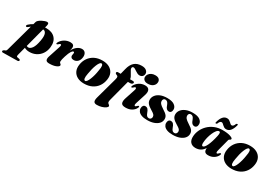

<svg xmlns="http://www.w3.org/2000/svg" viewBox="-54 -1842 4531 3198"><g transform="rotate(30 2212.0 -243.0)"><path d="M74.5 -334.5Q66 -327.5 57 -327.2Q48 -327 42.5 -333Q37.5 -339 40.8 -349.2Q44 -359.5 55 -369.5Q72 -385 91.5 -399.2Q111 -413.5 133.5 -425L147 -474.5Q152 -492 172.8 -509.5Q193.5 -527 220.8 -541.2Q248 -555.5 273.2 -563.8Q298.5 -572 312 -572Q334.5 -572 340.8 -557.8Q347 -543.5 339 -512.5L328.5 -474Q341.5 -474.5 354.5 -474.5Q467.5 -474.5 526.5 -409.5Q585.5 -344.5 571.5 -230Q562.5 -157 525.5 -103Q488.5 -49 431.2 -19.2Q374 10.5 304.5 10.5Q274.5 10.5 250.2 4.2Q226 -2 207.5 -13L168 137Q162 161 163.2 172.8Q164.5 184.5 182.5 188L213.5 193.5Q236.5 198 236.5 214.5Q236.5 224 228.2 230Q220 236 206.5 236.5L-70 240.5Q-93 240.5 -93 222Q-93 214 -88 207.8Q-83 201.5 -70 195Q-45 187 -38 179Q-31 171 -25.5 150.5L117.5 -368Q95.5 -353 74.5 -334.5ZM321 -429.5Q319 -429.5 317 -429.5L219 -56Q233.5 -46 251.5 -45.5Q289.5 -45.5 323 -93.2Q356.5 -141 375.5 -250Q392 -342.5 374.8 -385.2Q357.5 -428 321 -429.5Z M631.5 -329.5Q618.5 -335.5 632 -361.5Q659 -411 710 -441.8Q761 -472.5 821 -472.5Q858 -472.5 875.2 -456.8Q892.5 -441 892.5 -413.5Q892.5 -397.5 888.2 -380Q884 -362.5 877.5 -344.5Q914 -412 957.5 -442.2Q1001 -472.5 1042.5 -472.5Q1086.5 -472.5 1108.2 -441.8Q1130 -411 1125.5 -364.5Q1120 -305.5 1087.8 -273.5Q1055.5 -241.5 1012.5 -241.5Q981 -241.5 965.2 -255.8Q949.5 -270 949.5 -292Q949.5 -305.5 953.2 -318.2Q957 -331 957 -342.5Q957 -363 940.5 -363Q923.5 -363 902 -329.5Q880.5 -296 856 -218.5Q844.5 -181 838.5 -155.8Q832.5 -130.5 832.5 -113.5Q832.5 -96.5 840.8 -88Q849 -79.5 857.5 -73Q866 -66.5 866 -54Q866 -31 817 -9.2Q768 12.5 686 12.5Q634.5 12.5 623.2 -15.8Q612 -44 628.5 -92L698.5 -305.5Q709.5 -337.5 706.8 -350.5Q704 -363.5 694 -363.5Q686.5 -363.5 678 -358Q669.5 -352.5 654.5 -337.5Q641 -326 631.5 -329.5Z M1436 -475.5Q1513.5 -475.5 1567.5 -446.2Q1621.5 -417 1646.2 -364.2Q1671 -311.5 1660 -240Q1649 -165.5 1609.5 -108.5Q1570 -51.5 1505.2 -19.5Q1440.5 12.5 1354 12.5Q1278.5 12.5 1225 -16.5Q1171.5 -45.5 1146.8 -98.2Q1122 -151 1133 -222Q1144 -298 1184 -355Q1224 -412 1288 -443.8Q1352 -475.5 1436 -475.5ZM1349 -36.5Q1365.5 -35 1382.5 -57.8Q1399.5 -80.5 1415 -119.2Q1430.5 -158 1442.8 -205.2Q1455 -252.5 1461.5 -300.5Q1474 -362.5 1469 -392.8Q1464 -423 1443.5 -426Q1427 -427.5 1410 -405Q1393 -382.5 1377.5 -343.8Q1362 -305 1350 -257.5Q1338 -210 1331 -162.5Q1319 -100.5 1323.8 -70Q1328.5 -39.5 1349 -36.5Z M1728 -413.5Q1728 -435.5 1758 -435.5H1805.5L1831.5 -538.5Q1854 -633.5 1906.5 -680.2Q1959 -727 2045 -727Q2104 -727 2134.2 -702Q2164.5 -677 2164.5 -644Q2164.5 -610.5 2143.5 -589.5Q2122.5 -568.5 2088 -568.5Q2066.5 -568.5 2045.8 -578.8Q2025 -589 2006 -602Q1987 -615 1970.2 -625.2Q1953.5 -635.5 1939.5 -635.5Q1917 -635.5 1912 -613Q1909 -596 1919.2 -575.2Q1929.5 -554.5 1944.5 -531.2Q1959.5 -508 1972.2 -483.5Q1985 -459 1987 -434.5H2036.5Q2069.5 -434.5 2069.5 -413.5Q2069.5 -399 2055 -389Q2040.5 -379 2017.5 -379H1977L1871.5 22Q1867.5 37.5 1866 48.5Q1864.5 59.5 1864.5 67.5Q1864.5 84.5 1874.8 94.2Q1885 104 1895.5 111.8Q1906 119.5 1906 131Q1906 148.5 1879 167.5Q1852 186.5 1809 199.5Q1766 212.5 1718 212.5Q1671.5 212.5 1659.5 184.5Q1647.5 156.5 1664 98L1776.5 -310.5Q1787.5 -350 1782 -365.2Q1776.5 -380.5 1754.5 -386Q1738 -393.5 1733 -399.8Q1728 -406 1728 -413.5ZM2276.5 -517Q2230.5 -517 2206 -538.5Q2181.5 -560 2181.5 -592.5Q2181.5 -620.5 2198.2 -646Q2215 -671.5 2245.8 -687.5Q2276.5 -703.5 2318.5 -703.5Q2369.5 -703.5 2392.2 -681.5Q2415 -659.5 2415 -628Q2415 -581 2378.2 -549Q2341.5 -517 2276.5 -517ZM2276 -152.5Q2264 -115.5 2267.2 -102Q2270.5 -88.5 2281 -88.5Q2295 -88.5 2316 -113Q2324.5 -121 2329.2 -122.5Q2334 -124 2339 -122Q2353 -116 2338.5 -87Q2317.5 -43.5 2270 -15.5Q2222.5 12.5 2153.5 12.5Q2085.5 12.5 2071.8 -23.2Q2058 -59 2079 -122.5L2139.5 -305.5Q2150 -337.5 2147.5 -350.5Q2145 -363.5 2134.5 -363.5Q2127 -363.5 2118.5 -358Q2110 -352.5 2095.5 -337.5Q2081.5 -326 2072.5 -329.5Q2059 -335.5 2073 -361.5Q2099.5 -410.5 2148.2 -441.5Q2197 -472.5 2258 -472.5Q2316 -472.5 2335.8 -435.8Q2355.5 -399 2332.5 -330Z M2581.5 -28Q2602.5 -28 2615.5 -42.8Q2628.5 -57.5 2629 -80Q2629 -104.5 2612.2 -122.8Q2595.5 -141 2549 -168Q2491.5 -201.5 2464.8 -234Q2438 -266.5 2439.5 -312Q2441.5 -355 2470 -392Q2498.5 -429 2552 -451.8Q2605.5 -474.5 2682.5 -474.5Q2775.5 -474.5 2820.5 -441.5Q2865.5 -408.5 2866.5 -362.5Q2867 -329 2852.2 -310.2Q2837.5 -291.5 2813 -291.5Q2786.5 -291.5 2767.8 -309.5Q2749 -327.5 2734 -374Q2721.5 -407 2705 -421.5Q2688.5 -436 2665.5 -436Q2646 -436 2634 -422.8Q2622 -409.5 2622 -385Q2621.5 -360.5 2640 -337.2Q2658.5 -314 2715.5 -277.5Q2776 -240.5 2798.2 -210Q2820.5 -179.5 2817 -136.5Q2814 -93 2782.5 -59.5Q2751 -26 2697.2 -6.8Q2643.5 12.5 2572 12.5Q2503 12.5 2460.2 -4Q2417.5 -20.5 2398.2 -47.8Q2379 -75 2379.5 -106.5Q2379.5 -136.5 2393.5 -155.2Q2407.5 -174 2433 -174Q2463.5 -174 2482 -153.5Q2500.5 -133 2515 -89.5Q2528 -54.5 2543.2 -41.2Q2558.5 -28 2581.5 -28Z M3072 -28Q3093 -28 3106 -42.8Q3119 -57.5 3119.5 -80Q3119.5 -104.5 3102.8 -122.8Q3086 -141 3039.5 -168Q2982 -201.5 2955.2 -234Q2928.5 -266.5 2930 -312Q2932 -355 2960.5 -392Q2989 -429 3042.5 -451.8Q3096 -474.5 3173 -474.5Q3266 -474.5 3311 -441.5Q3356 -408.5 3357 -362.5Q3357.5 -329 3342.8 -310.2Q3328 -291.5 3303.5 -291.5Q3277 -291.5 3258.2 -309.5Q3239.5 -327.5 3224.5 -374Q3212 -407 3195.5 -421.5Q3179 -436 3156 -436Q3136.5 -436 3124.5 -422.8Q3112.5 -409.5 3112.5 -385Q3112 -360.5 3130.5 -337.2Q3149 -314 3206 -277.5Q3266.5 -240.5 3288.8 -210Q3311 -179.5 3307.5 -136.5Q3304.5 -93 3273 -59.5Q3241.5 -26 3187.8 -6.8Q3134 12.5 3062.5 12.5Q2993.5 12.5 2950.8 -4Q2908 -20.5 2888.8 -47.8Q2869.5 -75 2870 -106.5Q2870 -136.5 2884 -155.2Q2898 -174 2923.5 -174Q2954 -174 2972.5 -153.5Q2991 -133 3005.5 -89.5Q3018.5 -54.5 3033.8 -41.2Q3049 -28 3072 -28Z M3850 -152.5Q3840 -114.5 3843 -101Q3846 -87.5 3856.5 -87.5Q3870.5 -87.5 3891.5 -112Q3900 -120 3904.8 -121.5Q3909.5 -123 3914.5 -121Q3928.5 -115 3914 -86Q3893 -43 3847.2 -15.2Q3801.5 12.5 3743 12.5Q3699.5 12.5 3681.8 -7.2Q3664 -27 3664 -61Q3664 -70.5 3665.5 -83.5Q3638.5 -37 3596.2 -12.2Q3554 12.5 3499 12.5Q3434.5 12.5 3400 -27Q3365.5 -66.5 3371 -142Q3375 -203.5 3402.8 -262.5Q3430.5 -321.5 3479.5 -369Q3528.5 -416.5 3596 -444.5Q3663.5 -472.5 3746.5 -472.5Q3839.5 -472.5 3894.2 -454.2Q3949 -436 3947 -416.5Q3945.5 -404 3937.2 -399.2Q3929 -394.5 3920 -389.5Q3911 -384.5 3907.5 -371.5ZM3569 -135.5Q3566.5 -99 3573.5 -85.5Q3580.5 -72 3591 -72Q3623 -72 3658.2 -146.2Q3693.5 -220.5 3721 -346.5Q3729.5 -386 3726.5 -406.5Q3723.5 -427 3705 -427Q3682 -427 3659 -399Q3636 -371 3616.5 -326.5Q3597 -282 3584.2 -231.2Q3571.5 -180.5 3569 -135.5ZM3786.5 -513Q3763.5 -513 3746.8 -522.8Q3730 -532.5 3716.8 -545.5Q3703.5 -558.5 3691.5 -568.5Q3679.5 -578.5 3665.5 -578.5Q3634 -578.5 3614 -523.5Q3606 -511 3593.5 -511Q3576 -511 3583 -533Q3601.5 -605 3634.2 -643Q3667 -681 3713.5 -681Q3737 -681 3753.8 -671Q3770.5 -661 3783.8 -648.2Q3797 -635.5 3809 -625.5Q3821 -615.5 3834.5 -615.5Q3867 -615.5 3886.5 -670.5Q3894 -683 3907 -683Q3924 -683 3917.5 -661Q3898.5 -589 3865.8 -551Q3833 -513 3786.5 -513Z M4274 -475.5Q4351.5 -475.5 4405.5 -446.2Q4459.5 -417 4484.2 -364.2Q4509 -311.5 4498 -240Q4487 -165.5 4447.5 -108.5Q4408 -51.5 4343.2 -19.5Q4278.5 12.5 4192 12.5Q4116.5 12.5 4063 -16.5Q4009.5 -45.5 3984.8 -98.2Q3960 -151 3971 -222Q3982 -298 4022 -355Q4062 -412 4126 -443.8Q4190 -475.5 4274 -475.5ZM4187 -36.5Q4203.5 -35 4220.5 -57.8Q4237.5 -80.5 4253 -119.2Q4268.5 -158 4280.8 -205.2Q4293 -252.5 4299.5 -300.5Q4312 -362.5 4307 -392.8Q4302 -423 4281.5 -426Q4265 -427.5 4248 -405Q4231 -382.5 4215.5 -343.8Q4200 -305 4188 -257.5Q4176 -210 4169 -162.5Q4157 -100.5 4161.8 -70Q4166.5 -39.5 4187 -36.5Z"/></g></svg>

Font: Fraunces 72pt S000 Black
Style: Italic
Weight: 900
Italic angle: -16°
Version: Version 1.000; ttfautohint (v1.8.3)